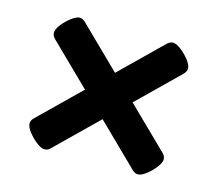

<svg xmlns="http://www.w3.org/2000/svg" viewBox="-70 -540 681 600"><g transform="rotate(15 270.0 -240.0)"><path d="M119 -27Q108 -27 92.5 -39Q77 -51 65 -66.5Q53 -82 53 -93Q53 -103 61 -111L193 -240L62 -368Q53 -377 53 -387Q53 -398 65 -413.5Q77 -429 93 -441Q109 -453 119 -453Q129 -453 138 -444L270 -315L402 -444Q411 -453 421 -453Q432 -453 447.5 -441Q463 -429 475 -413.5Q487 -398 487 -387Q487 -377 478 -368L347 -240L479 -111Q487 -103 487 -93Q487 -82 475 -66.5Q463 -51 447.5 -39Q432 -27 421 -27Q411 -27 403 -35L270 -165L137 -35Q129 -27 119 -27Z"/></g></svg>

Font: Asap Semi Condensed
Style: Bold
Weight: 700
Width: 4
Designer: Pablo Cosgaya
Foundry: Omnibus-Type
Version: Version 3.001; ttfautohint (v1.8.4.7-5d5b)